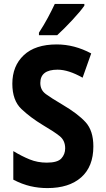

<svg xmlns="http://www.w3.org/2000/svg" viewBox="-20 -951 540 981"><path d="M222 10Q333 10 395 -45Q457 -100 457 -203Q457 -283 417.5 -326.5Q378 -370 298 -417Q242 -450 214 -470.5Q186 -491 186 -527Q186 -595 274 -595Q330 -595 402 -554L446 -678Q360 -724 270 -724Q160 -724 101.5 -669Q43 -614 43 -523Q43 -438 89.5 -394Q136 -350 199 -312Q257 -278 285 -255.5Q313 -233 313 -193Q313 -163 293.5 -141.5Q274 -120 219 -120Q172 -120 131.5 -136.5Q91 -153 48 -179V-33Q92 -10 134.5 0Q177 10 222 10ZM179 -771H272Q307 -803 349 -848Q391 -893 411 -922V-931H260Q244 -897 224.5 -860.5Q205 -824 179 -784Z"/></svg>

Font: Noto Sans Mono Condensed Extra
Style: Regular
Weight: 800
Width: 3
Designer: Monotype Design Team
Foundry: Monotype Imaging Inc.
Version: Version 1.900